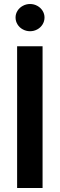

<svg xmlns="http://www.w3.org/2000/svg" viewBox="-20 -938 299 958"><path d="M192.4 0H65.4V-707H192.4ZM57.6 -850.6Q57.6 -868.7 67.4 -884.3Q77.1 -899.9 94 -908.9Q110.8 -918 129.9 -918Q149.4 -918 166 -908.9Q182.6 -899.9 192.4 -884.3Q202.1 -868.7 202.1 -850.6Q202.1 -832 192.4 -816.2Q182.6 -800.3 166 -791.3Q149.4 -782.2 129.9 -782.2Q110.8 -782.2 94 -791.3Q77.1 -800.3 67.4 -816.2Q57.6 -832 57.6 -850.6Z"/></svg>

Font: Pretendard JP SemiBold
Style: Regular
Weight: 600
Designer: Base glyphs from Inter by Rasmus Andersson; Hangeul glyphs from Noto Sans CJK(Source Han Sans) by Jang Soo-young and Kan
Foundry: Kil Hyung-jin
Version: Version 1.309